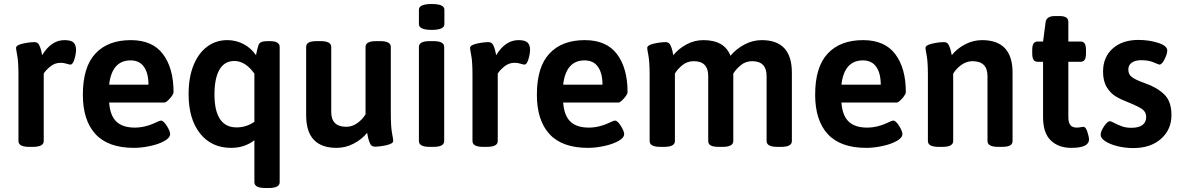

<svg xmlns="http://www.w3.org/2000/svg" viewBox="-20 -730 5887 957"><path d="M72 -27V-355Q72 -422 66 -453Q60 -484 60 -491Q60 -505 93 -512.5Q126 -520 152 -520Q168 -520 175 -506Q182 -492 185.5 -476.5Q189 -461 190 -455Q236 -530 301 -530Q334 -530 346.5 -518Q359 -506 359 -482Q359 -462 351 -435Q343 -408 331 -408Q326 -408 311.5 -412.5Q297 -417 282 -417Q253 -417 230 -398Q207 -379 198 -363V-27Q198 2 144 2H125Q72 2 72 -27Z M393 -258Q393 -396 455.5 -463Q518 -530 632 -530Q740 -530 792.5 -460Q845 -390 845 -271Q845 -260 827 -239.5Q809 -219 800 -219H524Q529 -153 560.5 -123.5Q592 -94 652 -94Q706 -94 762 -122Q778 -129 782 -129Q795 -129 811.5 -102.5Q828 -76 828 -62Q828 -43 799 -27Q770 -11 727.5 -2Q685 7 648 7Q519 7 456 -61.5Q393 -130 393 -258ZM720 -308Q720 -365 697.5 -397Q675 -429 631 -429Q538 -429 524 -308Z M1248 178V-31Q1199 7 1132 7Q1034 7 977 -65Q920 -137 920 -261Q920 -344 944.5 -404.5Q969 -465 1012.5 -497.5Q1056 -530 1113 -530Q1157 -530 1194.5 -510Q1232 -490 1256 -455Q1261 -482 1268 -504Q1272 -516 1283 -520.5Q1294 -525 1315 -525H1324Q1374 -525 1374 -496V178Q1374 207 1321 207H1301Q1248 207 1248 178ZM1248 -123V-363Q1203 -426 1148 -426Q1099 -426 1074 -383Q1049 -340 1049 -259Q1049 -178 1076.5 -136.5Q1104 -95 1159 -95Q1208 -95 1248 -123Z M1506 -155V-496Q1506 -511 1518.5 -518Q1531 -525 1559 -525H1578Q1631 -525 1631 -496V-172Q1631 -98 1706 -98Q1735 -98 1760.5 -116Q1786 -134 1802 -160V-496Q1802 -525 1855 -525H1875Q1928 -525 1928 -496V-166Q1928 -98 1934 -66.5Q1940 -35 1940 -28Q1940 -14 1907 -6.5Q1874 1 1848 1Q1832 1 1825 -13.5Q1818 -28 1814.5 -45Q1811 -62 1810 -68Q1783 -35 1742.5 -14Q1702 7 1658 7Q1506 7 1506 -155Z M2068 -27V-496Q2068 -525 2121 -525H2141Q2194 -525 2194 -496V-27Q2194 2 2141 2H2121Q2068 2 2068 -27ZM2068 -610V-682Q2068 -710 2132 -710Q2195 -710 2195 -682V-610Q2195 -581 2132 -581Q2068 -581 2068 -610Z M2335 -27V-355Q2335 -422 2329 -453Q2323 -484 2323 -491Q2323 -505 2356 -512.5Q2389 -520 2415 -520Q2431 -520 2438 -506Q2445 -492 2448.5 -476.5Q2452 -461 2453 -455Q2499 -530 2564 -530Q2597 -530 2609.5 -518Q2622 -506 2622 -482Q2622 -462 2614 -435Q2606 -408 2594 -408Q2589 -408 2574.5 -412.5Q2560 -417 2545 -417Q2516 -417 2493 -398Q2470 -379 2461 -363V-27Q2461 2 2407 2H2388Q2335 2 2335 -27Z M2656 -258Q2656 -396 2718.5 -463Q2781 -530 2895 -530Q3003 -530 3055.5 -460Q3108 -390 3108 -271Q3108 -260 3090 -239.5Q3072 -219 3063 -219H2787Q2792 -153 2823.5 -123.5Q2855 -94 2915 -94Q2969 -94 3025 -122Q3041 -129 3045 -129Q3058 -129 3074.5 -102.5Q3091 -76 3091 -62Q3091 -43 3062 -27Q3033 -11 2990.5 -2Q2948 7 2911 7Q2782 7 2719 -61.5Q2656 -130 2656 -258ZM2983 -308Q2983 -365 2960.5 -397Q2938 -429 2894 -429Q2801 -429 2787 -308Z M3927 -368V-27Q3927 2 3874 2H3854Q3801 2 3801 -27V-351Q3801 -425 3729 -425Q3697 -425 3673 -405.5Q3649 -386 3635 -363V-27Q3635 2 3582 2H3563Q3535 2 3522.5 -5Q3510 -12 3510 -27V-351Q3510 -425 3438 -425Q3404 -425 3379 -403.5Q3354 -382 3344 -363V-27Q3344 2 3291 2H3271Q3218 2 3218 -27V-355Q3218 -422 3212 -453Q3206 -484 3206 -491Q3206 -505 3239 -512.5Q3272 -520 3298 -520Q3314 -520 3321 -506Q3328 -492 3331.5 -476.5Q3335 -461 3336 -455Q3362 -487 3401.5 -508.5Q3441 -530 3486 -530Q3591 -530 3621 -452Q3648 -485 3689.5 -507.5Q3731 -530 3777 -530Q3927 -530 3927 -368Z M4043 -258Q4043 -396 4105.5 -463Q4168 -530 4282 -530Q4390 -530 4442.5 -460Q4495 -390 4495 -271Q4495 -260 4477 -239.5Q4459 -219 4450 -219H4174Q4179 -153 4210.5 -123.5Q4242 -94 4302 -94Q4356 -94 4412 -122Q4428 -129 4432 -129Q4445 -129 4461.5 -102.5Q4478 -76 4478 -62Q4478 -43 4449 -27Q4420 -11 4377.5 -2Q4335 7 4298 7Q4169 7 4106 -61.5Q4043 -130 4043 -258ZM4370 -308Q4370 -365 4347.5 -397Q4325 -429 4281 -429Q4188 -429 4174 -308Z M4605 -27V-355Q4605 -422 4599 -453Q4593 -484 4593 -491Q4593 -505 4626 -512.5Q4659 -520 4685 -520Q4702 -520 4709 -505.5Q4716 -491 4719.5 -475.5Q4723 -460 4724 -455Q4750 -488 4790.5 -509Q4831 -530 4875 -530Q5027 -530 5027 -368V-27Q5027 -12 5014.5 -5Q5002 2 4974 2H4955Q4902 2 4902 -27V-351Q4902 -425 4827 -425Q4798 -425 4772.5 -407Q4747 -389 4731 -363V-27Q4731 2 4678 2H4658Q4605 2 4605 -27Z M5179 -146V-422H5152Q5138 -422 5131.5 -432Q5125 -442 5125 -465V-480Q5125 -503 5131.5 -513Q5138 -523 5152 -523H5179L5192 -621Q5197 -650 5238 -650H5262Q5305 -650 5305 -621V-523H5366Q5380 -523 5386.5 -513Q5393 -503 5393 -480V-465Q5393 -442 5386.5 -432Q5380 -422 5366 -422H5305V-148Q5305 -118 5315.5 -106Q5326 -94 5347 -94Q5357 -94 5366 -96Q5375 -98 5380 -98Q5392 -98 5400 -72.5Q5408 -47 5408 -35Q5408 7 5320 7Q5256 7 5217.5 -30Q5179 -67 5179 -146Z M5466 -58Q5466 -75 5483 -100.5Q5500 -126 5513 -126Q5517 -126 5535 -116.5Q5553 -107 5573 -100Q5593 -93 5619 -93Q5656 -93 5674.5 -107Q5693 -121 5693 -147Q5693 -172 5673 -186Q5653 -200 5606 -219Q5569 -233 5542 -249Q5515 -265 5496.5 -295.5Q5478 -326 5478 -373Q5478 -445 5526 -488Q5574 -531 5654 -531Q5707 -531 5752.5 -516.5Q5798 -502 5798 -478Q5798 -461 5784.5 -434.5Q5771 -408 5759 -408Q5756 -408 5730.5 -419Q5705 -430 5669 -430Q5639 -430 5621.5 -418Q5604 -406 5604 -383Q5604 -359 5622 -345.5Q5640 -332 5685 -316Q5746 -295 5782.5 -260Q5819 -225 5819 -157Q5819 -84 5767 -38Q5715 8 5629 8Q5589 8 5551.5 -1Q5514 -10 5490 -25.5Q5466 -41 5466 -58Z"/></svg>

Font: Asap-SemiBold
Style: Regular
Weight: 600
Designer: Pablo Cosgaya
Foundry: Omnibus-Type
Version: Version 2.000; ttfautohint (v1.8)